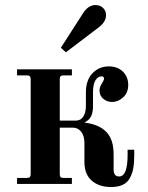

<svg xmlns="http://www.w3.org/2000/svg" viewBox="-20 -732 590 764"><path d="M514.2 -136.2V-116.2Q514.2 -84.5 510.3 -62.5Q506.3 -40.5 496.3 -22.7Q486.3 -4.9 467.8 3.7Q449.2 12.2 421.9 12.2Q374 12.2 345 -13.2Q315.9 -38.6 315.9 -87.9V-163.1Q315.9 -191.4 303 -207.8Q290 -224.1 270 -224.1H217.8V-40Q217.8 -30.8 221.2 -27.3Q224.6 -23.9 233.9 -23.9H266.1V0H47.9V-23.9H85.9Q95.2 -23.9 98.6 -27.3Q102.1 -30.8 102.1 -40V-416Q102.1 -425.3 98.6 -428.7Q95.2 -432.1 85.9 -432.1H47.9V-456.1H266.1V-432.1H233.9Q224.6 -432.1 221.2 -428.7Q217.8 -425.3 217.8 -416V-252H280.8Q301.3 -252 311.5 -268.1Q321.8 -284.2 321.8 -310.1V-363.8Q321.8 -413.6 348.1 -440.7Q374.5 -467.8 413.1 -467.8Q447.8 -467.8 469 -447Q490.2 -426.3 490.2 -394Q490.2 -363.3 470.2 -344.7Q450.2 -326.2 425.8 -326.2Q405.8 -326.2 390.9 -338.9Q376 -351.6 376 -372.1Q376 -385.3 385 -399.2Q394 -413.1 394 -418.9Q394 -428.2 383.8 -428.2Q370.1 -428.2 360.1 -412.8Q350.1 -397.5 350.1 -365.2V-310.1Q350.1 -285.6 343 -270.3Q335.9 -254.9 315.9 -244.1Q372.1 -237.8 402.1 -208Q432.1 -178.2 432.1 -118.2V-57.1Q432.1 -29.8 454.1 -29.8Q487.8 -29.8 487.8 -116.2V-136.2ZM242.2 -523.9 222.2 -542 311 -680.2Q331.5 -711.9 359.9 -711.9Q377.9 -711.9 389.9 -700.7Q401.9 -689.5 401.9 -671.9Q401.9 -645.5 374 -624Z"/></svg>

Font: Flanker Steampunk
Style: Bold
Weight: 700
Designer: Alexey Kryukov, Leonardo Di Lena
Foundry: Alexey Kryukov, Leonardo Di Lena
Version: 1.210